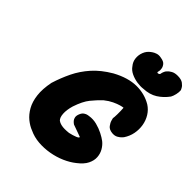

<svg xmlns="http://www.w3.org/2000/svg" viewBox="-243 -1015 1162 1162"><g transform="rotate(45 338.5 -433.5)"><path d="M212 -12Q183 -23 156 -45Q129 -67 109.5 -101.5Q90 -136 84 -185Q78 -234 91 -299Q110 -360 136.5 -414.5Q163 -469 205.5 -517Q248 -565 316 -605Q397 -649 466.5 -650Q536 -651 593 -617Q621 -599 638.5 -570.5Q656 -542 661.5 -508.5Q667 -475 660.5 -441Q654 -407 634 -377Q634 -377 626 -368Q618 -359 603 -350.5Q588 -342 566 -344Q538 -347 525.5 -363.5Q513 -380 509 -395.5Q505 -411 505 -411Q507 -420 507.5 -447Q508 -474 506 -501Q499 -501 481 -496Q463 -491 438.5 -479.5Q414 -468 389 -448Q358 -419 331 -385.5Q304 -352 283 -289Q271 -248 273 -217Q275 -186 289 -173Q300 -165 314.5 -161.5Q329 -158 345 -158Q361 -158 380 -160Q407 -166 427 -174Q447 -182 444 -189Q428 -195 406.5 -202.5Q385 -210 366 -217Q366 -217 360.5 -221Q355 -225 348.5 -232.5Q342 -240 339.5 -252Q337 -264 343 -280Q350 -299 362 -307Q374 -315 384 -316.5Q394 -318 394 -318Q425 -323 456 -315Q487 -307 513.5 -293.5Q540 -280 557 -267Q576 -252 589.5 -229Q603 -206 605 -178Q607 -150 592.5 -120.5Q578 -91 540 -62Q510 -38 470 -20.5Q430 -3 384.5 5Q339 13 294.5 9.5Q250 6 212 -12ZM509 -667Q487 -664 459 -668Q431 -672 405.5 -684Q380 -696 366 -717Q349 -737 346 -763.5Q343 -790 353 -815.5Q363 -841 385 -857Q385 -857 393.5 -863Q402 -869 417 -874Q432 -879 451 -875Q479 -871 489.5 -857Q500 -843 501 -830.5Q502 -818 502 -818Q502 -814 501 -810.5Q500 -807 499 -802Q498 -798 501 -796Q504 -794 512 -797Q516 -799 517.5 -801.5Q519 -804 519.5 -806.5Q520 -809 520 -811Q521 -815 523 -821Q525 -827 529 -834Q529 -834 536.5 -843Q544 -852 560 -861Q576 -870 601 -870Q632 -870 648 -858Q664 -846 670 -834Q676 -822 676 -822Q678 -806 673 -785Q668 -764 661 -752Q634 -715 597.5 -692Q561 -669 509 -667Z"/></g></svg>

Font: Sour Gummy Black
Style: Italic
Weight: 900
Italic angle: -11.3°
Designer: Stefie Justprince
Foundry: Eifetstype
Version: Version 1.000